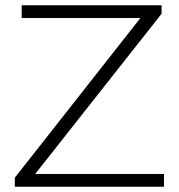

<svg xmlns="http://www.w3.org/2000/svg" viewBox="-20 -706 677 726"><path d="M36 0V-34L511 -638H62V-686H591V-654L113 -48H600V0Z"/></svg>

Font: Archivo Thin
Style: Regular
Weight: 250
Designer: Hector Gatti
Foundry: Omnibus-Type
Version: Version 2.001